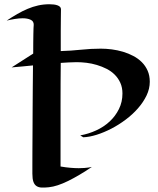

<svg xmlns="http://www.w3.org/2000/svg" viewBox="-20 -782 736 895"><path d="M408.2 -3.9Q350.1 35.6 298.1 61.3Q246.1 86.9 208 90.8Q189 92.8 174.6 92.3Q160.2 91.8 150.4 85.4Q140.6 79.1 135.7 65.4Q130.9 51.8 130.9 27.8Q130.9 17.1 130.9 -11.2Q130.9 -39.6 131.1 -79.8Q131.3 -120.1 131.6 -169.2Q131.8 -218.3 132.1 -270.8Q132.3 -323.2 132.8 -376.2Q133.3 -429.2 133.8 -477.1Q108.4 -474.6 83.7 -472.2Q59.1 -469.7 34.2 -467.8L134.8 -532.2Q134.8 -558.6 135 -581.3Q135.3 -604 135.5 -621.3Q135.7 -638.7 136.2 -650.1Q136.7 -661.6 137.2 -666Q137.7 -683.1 122.8 -689.9Q107.9 -696.8 85.9 -696.8Q68.8 -696.8 49.1 -693.6Q29.3 -690.4 11.2 -686Q36.1 -702.6 60.3 -716.6Q84.5 -730.5 108.6 -740.7Q132.8 -751 158 -756.6Q183.1 -762.2 210.9 -762.2Q221.2 -762.2 231 -761Q240.7 -759.8 248 -757.1Q255.4 -754.4 259.8 -750Q264.2 -745.6 264.2 -738.8Q263.7 -724.1 263.7 -697.8Q263.2 -675.3 263.2 -637.7Q263.2 -600.1 263.2 -543.9Q312 -545.4 358.2 -550.3Q404.3 -555.2 450.2 -555.2Q474.6 -555.2 501.2 -551.8Q527.8 -548.3 553.2 -540.8Q578.6 -533.2 601.3 -521.2Q624 -509.3 641.1 -492.2Q658.2 -475.1 668.2 -452.4Q678.2 -429.7 678.2 -400.9Q678.2 -368.2 663.1 -336.7Q647.9 -305.2 623 -276.9Q598.1 -248.5 565.9 -224.4Q533.7 -200.2 499.3 -182.4Q464.8 -164.6 430.7 -153.8Q396.5 -143.1 368.2 -142.1L354 -150.9Q392.6 -157.7 428.2 -174.1Q463.9 -190.4 491 -215.6Q518.1 -240.7 534.4 -273.7Q550.8 -306.6 550.8 -346.2Q550.8 -374 541 -395.8Q531.2 -417.5 514.9 -433.8Q498.5 -450.2 476.8 -461.2Q455.1 -472.2 431.4 -479.2Q407.7 -486.3 383.3 -489.3Q358.9 -492.2 336.9 -492.2Q318.4 -492.2 299.8 -491Q281.2 -489.7 263.2 -488.8Q262.7 -447.3 262.5 -397.7Q262.2 -348.1 262.2 -288.8Q262.2 -229.5 262.2 -159.2Q262.2 -88.9 262.2 -5.9Q287.6 -1.5 308.8 0.2Q330.1 2 347.2 2Q362.3 2 373.5 1Q384.8 0 392.6 -1Q401.4 -2.4 408.2 -3.9Z"/></svg>

Font: Eagle Lake
Style: Regular
Weight: 400
Designer: Astigmatic (AOETI)
Foundry: Astigmatic (AOETI)
Version: Version 1.000